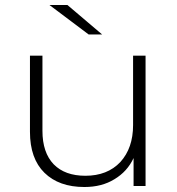

<svg xmlns="http://www.w3.org/2000/svg" viewBox="-20 -745 709 769"><path d="M513 -522H563V0H515V-112Q490 -58 438 -27Q388 4 318 4Q216 4 158 -53Q100 -110 100 -217V-522H150V-221Q150 -134 195 -87Q240 -41 322 -41Q410 -41 462 -96Q513 -152 513 -244ZM335 -607 178 -725H250L389 -607Z"/></svg>

Font: Montserrat Light Alt1
Style: Light
Weight: 500
Designer: Differentunic
Foundry: Julieta Ulanovsky
Version: 0.1